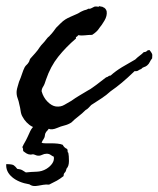

<svg xmlns="http://www.w3.org/2000/svg" viewBox="-85 -389 520 631"><path d="M51.8 80.1Q55.7 82 64.5 82Q73.2 82 83.5 82Q93.8 82 104 83Q114.3 84 121.1 86.9Q126 96.7 135.7 100.6Q137.7 104.5 137.2 107.9Q136.7 111.3 139.6 113.3Q141.6 123 141.6 140.1Q141.6 157.2 133.8 165Q131.8 174.8 127.9 178.2Q124 181.6 124 189.5Q113.3 198.2 102.1 204.6Q90.8 210.9 76.2 217.8Q66.4 216.8 57.6 218.3Q48.8 219.7 41 221.2Q33.2 222.7 25.9 222.2Q18.6 221.7 11.7 216.8Q-24.4 210.9 -45.4 192.9Q-66.4 174.8 -64.5 150.4Q-44.9 150.4 -39.6 154.3Q-34.2 158.2 -28.3 166Q-17.6 167 -11.7 170.4Q-5.9 173.8 0 177.7Q17.6 175.8 35.2 175.3Q52.7 174.8 67.4 166Q80.1 158.2 86.9 147.9Q93.8 137.7 91.8 126Q86.9 124 81.5 120.1Q76.2 116.2 68.4 116.2Q60.5 116.2 52.7 120.1Q44.9 124 36.1 122.1Q24.4 117.2 21.5 118.2Q18.6 119.1 16.6 119.1Q8.8 119.1 2.9 115.7Q-2.9 112.3 -8.8 107.4Q-8.8 97.7 -11.7 94.7Q-6.8 84 -3.4 78.6Q0 73.2 5.9 60.5Q11.7 47.9 14.6 41.5Q17.6 35.2 23.4 28.3Q16.6 25.4 11.2 21Q5.9 16.6 2 12.7Q-1 9.8 -4.9 4.4Q-8.8 -1 -10.7 -4.9Q-15.6 -12.7 -17.1 -23.9Q-18.6 -35.2 -21.5 -45.9Q-23.4 -56.6 -27.3 -66.9Q-31.2 -77.1 -30.3 -89.8Q-29.3 -97.7 -26.9 -105Q-24.4 -112.3 -22.5 -120.1Q-16.6 -133.8 -12.7 -146Q-8.8 -158.2 -3.9 -168Q-1 -172.9 2.4 -175.8Q5.9 -178.7 8.8 -183.6Q10.7 -185.5 11.7 -189.5Q12.7 -193.4 14.6 -196.3Q22.5 -205.1 30.8 -214.4Q39.1 -223.6 45.9 -234.4Q50.8 -241.2 56.2 -246.6Q61.5 -252 66.4 -258.8Q72.3 -266.6 74.7 -268.1Q77.1 -269.5 79.1 -272.5Q85 -278.3 89.8 -284.7Q94.7 -291 99.6 -297.9Q106.4 -304.7 114.3 -312.5Q122.1 -320.3 129.9 -325.2Q137.7 -330.1 147 -334Q156.2 -337.9 167 -342.8Q171.9 -344.7 176.3 -347.7Q180.7 -350.6 185.5 -352.5Q191.4 -355.5 196.3 -356.4Q201.2 -357.4 205.1 -360.4Q210.9 -359.4 215.8 -362.3Q220.7 -365.2 225.6 -367.2Q230.5 -368.2 235.4 -367.2Q240.2 -366.2 242.2 -369.1Q245.1 -367.2 248.5 -367.2Q252 -367.2 253.9 -365.2Q257.8 -364.3 261.2 -360.4Q264.6 -356.4 265.6 -351.6Q267.6 -336.9 258.3 -321.3Q249 -305.7 242.2 -297.9Q237.3 -290 231.4 -284.7Q225.6 -279.3 217.8 -274.4Q206.1 -274.4 193.8 -272.9Q181.6 -271.5 171.9 -273.4Q169.9 -269.5 166.5 -268.1Q163.1 -266.6 165 -262.7Q131.8 -234.4 106.4 -202.6Q81.1 -170.9 66.4 -127.9Q61.5 -111.3 56.6 -104Q51.8 -96.7 51.8 -88.9Q57.6 -68.4 71.3 -54.7Q85 -41 98.6 -39.1Q114.3 -37.1 126.5 -44.4Q138.7 -51.8 149.4 -57.6Q163.1 -67.4 176.3 -75.2Q189.5 -83 204.1 -91.8Q208 -93.8 211.9 -96.2Q215.8 -98.6 219.7 -101.6Q232.4 -110.4 242.7 -118.7Q252.9 -127 263.7 -134.8Q268.6 -135.7 271 -138.2Q273.4 -140.6 278.3 -140.6Q295.9 -156.2 316.4 -168.5Q336.9 -180.7 359.4 -193.4Q366.2 -200.2 373.5 -205.6Q380.9 -210.9 387.7 -217.8Q394.5 -217.8 397.5 -221.2Q400.4 -224.6 406.2 -224.6Q416 -212.9 415.5 -208Q415 -203.1 415 -197.3Q410.2 -191.4 407.2 -185.1Q404.3 -178.7 398.4 -173.8Q393.6 -169.9 388.2 -168.5Q382.8 -167 378.9 -162.1Q373 -160.2 369.1 -157.2Q365.2 -154.3 357.4 -155.3Q333 -131.8 315.4 -117.2Q297.9 -102.5 278.3 -88.9Q264.6 -76.2 248 -65.4Q231.4 -54.7 214.8 -43.9Q210 -39.1 206.1 -34.7Q202.1 -30.3 196.3 -27.3Q184.6 -15.6 172.4 -6.3Q160.2 2.9 149.4 13.7Q138.7 20.5 126.5 23.4Q114.3 26.4 103.5 31.2Q85 39.1 75.2 34.2Q71.3 40 69.3 41.5Q67.4 43 66.4 44.9Q62.5 50.8 62.5 56.2Q62.5 61.5 58.6 67.4Q53.7 74.2 51.8 80.1Z"/></svg>

Font: Seaweed Script
Style: Regular
Weight: 400
Designer: Squid
Foundry: Font Diner, Inc DBA Neapolitan
Version: Version 1.000